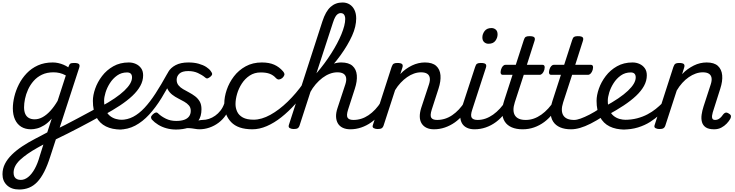

<svg xmlns="http://www.w3.org/2000/svg" viewBox="-57 -1020 5898 1540"><path d="M97 500Q35 500 -1 466Q-37 432 -37 378Q-37 333 -17.5 294.5Q2 256 37.5 221Q73 186 121 154Q169 122 227 92Q243 84 259 75.5Q275 67 291 58.5Q307 50 322 42L358 -69Q328 -34 298 -15.5Q268 3 241 10Q214 17 192 17Q146 17 113.5 -3Q81 -23 63.5 -61Q46 -99 46 -151Q46 -195 58 -245Q70 -295 94.5 -343.5Q119 -392 157 -432Q195 -472 247 -495.5Q299 -519 366 -519Q389 -519 411 -514Q433 -509 453 -500.5Q473 -492 491 -480L492 -484Q499 -504 507 -509.5Q515 -515 537 -515Q568 -515 576.5 -505.5Q585 -496 578 -476L347 233Q324 306 298 357Q272 408 242 439.5Q212 471 176 485.5Q140 500 97 500ZM110 423Q140 423 168.5 400.5Q197 378 221 335Q245 292 262 231L291 139Q282 144 274 148.5Q266 153 258 157Q250 161 242 166Q199 190 164 214.5Q129 239 103.5 263Q78 287 65 312.5Q52 338 52 366Q52 385 59 398Q66 411 79.5 417Q93 423 110 423ZM221 -63Q254 -63 286 -81Q318 -99 348 -132Q378 -165 405 -211L471 -415Q445 -429 421 -434.5Q397 -440 372 -440Q319 -440 279.5 -421Q240 -402 212.5 -370.5Q185 -339 168 -301.5Q151 -264 143.5 -227Q136 -190 136 -160Q136 -128 145.5 -106.5Q155 -85 174 -74Q193 -63 221 -63Z M374 106Q365 109 359.5 100Q354 91 352 76.5Q350 62 353 49.5Q356 37 365 32Q419 6 468.5 -19.5Q518 -45 562 -68.5Q606 -92 644 -112.5Q682 -133 712 -149Q720 -153 728 -145Q736 -137 741.5 -124.5Q747 -112 748 -100Q749 -88 741 -84Q707 -65 667 -43.5Q627 -22 581.5 2Q536 26 484 52Q432 78 374 106Z M913 19Q843 19 792.5 -6Q742 -31 715 -82.5Q688 -134 688 -211Q688 -256 706.5 -309Q725 -362 761.5 -410Q798 -458 852 -488.5Q906 -519 976 -519Q1007 -519 1033 -507Q1059 -495 1075 -472.5Q1091 -450 1091 -416Q1091 -372 1068.5 -331Q1046 -290 1004.5 -251Q963 -212 905.5 -174Q848 -136 778 -98L752 -165Q815 -199 862 -231Q909 -263 940 -292.5Q971 -322 986.5 -348.5Q1002 -375 1002 -399Q1002 -419 992 -429Q982 -439 962 -439Q917 -439 882.5 -414.5Q848 -390 824.5 -353Q801 -316 789.5 -278Q778 -240 778 -213Q778 -167 791 -137Q804 -107 825.5 -90Q847 -73 872.5 -66Q898 -59 923 -59Q937 -59 942.5 -47Q948 -35 946.5 -20Q945 -5 936 7Q927 19 913 19Z M898 19Q889 19 885 7Q881 -5 883 -20Q885 -35 892.5 -47Q900 -59 912 -59Q965 -59 1011.5 -83.5Q1058 -108 1102 -155Q1146 -202 1190.5 -270.5Q1235 -339 1284 -428Q1297 -451 1311 -449Q1325 -447 1332.5 -431.5Q1340 -416 1330 -398Q1285 -309 1238 -233Q1191 -157 1139 -100.5Q1087 -44 1027.5 -12.5Q968 19 898 19Z M1433 -20Q1459 -31 1484.5 -39.5Q1510 -48 1532 -53Q1554 -58 1569 -58Q1578 -58 1580 -46.5Q1582 -35 1578 -20.5Q1574 -6 1565 5.5Q1556 17 1544 17Q1525 17 1504 13Q1483 9 1456.5 7.5Q1430 6 1394 12ZM1355 19Q1315 19 1278.5 9Q1242 -1 1212 -19.5Q1182 -38 1161 -61Q1155 -69 1154.5 -79Q1154 -89 1169 -103Q1182 -115 1192.5 -117.5Q1203 -120 1214 -108Q1237 -86 1273.5 -68Q1310 -50 1356 -50Q1394 -50 1420 -59Q1446 -68 1459.5 -86.5Q1473 -105 1473 -131Q1473 -157 1458.5 -174Q1444 -191 1421.5 -204Q1399 -217 1373 -230Q1347 -243 1324.5 -260.5Q1302 -278 1287.5 -304.5Q1273 -331 1273 -371Q1273 -408 1292 -442Q1311 -476 1351.5 -497.5Q1392 -519 1454 -519Q1500 -519 1536 -509Q1572 -499 1597 -483Q1622 -467 1634 -449Q1645 -435 1644.5 -425.5Q1644 -416 1631 -405Q1620 -396 1610 -392Q1600 -388 1589 -398Q1564 -419 1530 -434.5Q1496 -450 1453 -450Q1404 -450 1382 -429.5Q1360 -409 1360 -380Q1360 -354 1374.5 -336Q1389 -318 1411.5 -305Q1434 -292 1459.5 -278.5Q1485 -265 1507.5 -248Q1530 -231 1544.5 -206.5Q1559 -182 1559 -144Q1559 -85 1532 -49Q1505 -13 1458.5 3Q1412 19 1355 19Z M1542 17Q1528 17 1522 5.5Q1516 -6 1519 -20.5Q1522 -35 1534 -46.5Q1546 -58 1567 -58Q1593 -58 1619 -66.5Q1645 -75 1669 -92Q1693 -109 1712 -133.5Q1731 -158 1742 -190Q1747 -205 1759 -205.5Q1771 -206 1780.5 -196.5Q1790 -187 1787 -173Q1777 -130 1753 -95Q1729 -60 1695.5 -35Q1662 -10 1622.5 3.5Q1583 17 1542 17Z M1967 17Q1852 17 1797 -40.5Q1742 -98 1742 -189Q1742 -242 1761.5 -299.5Q1781 -357 1819 -407Q1857 -457 1913.5 -488Q1970 -519 2043 -519Q2102 -519 2142.5 -501Q2183 -483 2213 -448Q2228 -430 2223.5 -417.5Q2219 -405 2207 -394Q2194 -384 2181 -382.5Q2168 -381 2154 -396Q2135 -417 2107 -428Q2079 -439 2034 -439Q1984 -439 1946 -414Q1908 -389 1882.5 -349.5Q1857 -310 1844.5 -266.5Q1832 -223 1832 -185Q1832 -153 1845.5 -124Q1859 -95 1891 -77.5Q1923 -60 1977 -60Q1991 -60 1996.5 -48.5Q2002 -37 2000 -21.5Q1998 -6 1989.5 5.5Q1981 17 1967 17Z M1967 17Q1953 17 1947.5 5.5Q1942 -6 1943.5 -21.5Q1945 -37 1954 -48.5Q1963 -60 1977 -60Q2041 -60 2111.5 -99Q2182 -138 2250.5 -204.5Q2319 -271 2375 -351Q2385 -366 2397.5 -360.5Q2410 -355 2416 -341Q2422 -327 2414 -315Q2366 -246 2311.5 -185.5Q2257 -125 2199.5 -79.5Q2142 -34 2083 -8.5Q2024 17 1967 17Z M2753 17Q2718 17 2692.5 5Q2667 -7 2653.5 -29.5Q2640 -52 2638.5 -83Q2637 -114 2650 -153L2713 -344Q2723 -375 2719 -396.5Q2715 -418 2697.5 -429Q2680 -440 2649 -440Q2619 -440 2588.5 -428.5Q2558 -417 2529.5 -395.5Q2501 -374 2475.5 -344.5Q2450 -315 2430 -278L2419 -340Q2458 -387 2491.5 -421Q2525 -455 2556 -476.5Q2587 -498 2617.5 -508.5Q2648 -519 2680 -519Q2740 -519 2770.5 -491.5Q2801 -464 2805 -416.5Q2809 -369 2789 -308L2735 -141Q2720 -94 2731 -76Q2742 -58 2778 -58Q2792 -58 2797.5 -46.5Q2803 -35 2800.5 -20.5Q2798 -6 2786 5.5Q2774 17 2753 17ZM2298 15Q2282 15 2268 8Q2254 1 2260 -18L2529 -849Q2555 -929 2594.5 -964.5Q2634 -1000 2690 -1000Q2723 -1000 2747.5 -984.5Q2772 -969 2786 -940.5Q2800 -912 2800 -872Q2800 -841 2792 -806Q2784 -771 2767 -733.5Q2750 -696 2727 -657Q2704 -618 2674.5 -577Q2645 -536 2609 -494.5Q2573 -453 2532.5 -411.5Q2492 -370 2448 -329L2345 -11Q2341 2 2331 8.5Q2321 15 2298 15ZM2481 -432Q2514 -470 2544 -510.5Q2574 -551 2599.5 -591Q2625 -631 2646 -670.5Q2667 -710 2681.5 -745.5Q2696 -781 2704 -812Q2712 -843 2712 -868Q2712 -883 2707.5 -894Q2703 -905 2695 -910Q2687 -915 2675 -915Q2664 -915 2653 -908Q2642 -901 2632.5 -884.5Q2623 -868 2614 -840Z M2753 17Q2739 17 2733 5.5Q2727 -6 2730 -20.5Q2733 -35 2745 -46.5Q2757 -58 2778 -58Q2810 -58 2840.5 -67.5Q2871 -77 2899 -96Q2927 -115 2952.5 -142Q2978 -169 3000 -204Q3009 -217 3020 -216Q3031 -215 3037 -206.5Q3043 -198 3038 -186Q3018 -140 2988 -102.5Q2958 -65 2920.5 -38.5Q2883 -12 2840.5 2.5Q2798 17 2753 17Z M3424 17Q3389 17 3364 5Q3339 -7 3325 -29.5Q3311 -52 3310 -83Q3309 -114 3321 -153L3384 -344Q3394 -375 3390 -396.5Q3386 -418 3368.5 -429Q3351 -440 3320 -440Q3292 -440 3263.5 -430Q3235 -420 3208 -401Q3181 -382 3156.5 -356Q3132 -330 3112 -297L3019 -11Q3015 2 3004.5 8.5Q2994 15 2971 15Q2955 15 2941 8Q2927 1 2934 -18L3084 -483Q3091 -503 3100.5 -509Q3110 -515 3129 -515Q3160 -515 3168.5 -505.5Q3177 -496 3170 -476L3154 -426Q3175 -449 3199 -466Q3223 -483 3248 -495Q3273 -507 3299 -513Q3325 -519 3351 -519Q3411 -519 3441.5 -491.5Q3472 -464 3476 -416.5Q3480 -369 3460 -308L3406 -141Q3391 -94 3402 -76Q3413 -58 3449 -58Q3463 -58 3468.5 -46.5Q3474 -35 3471.5 -20.5Q3469 -6 3457 5.5Q3445 17 3424 17Z M3424 17Q3410 17 3404 5.5Q3398 -6 3401 -20.5Q3404 -35 3416 -46.5Q3428 -58 3449 -58Q3481 -58 3511.5 -67.5Q3542 -77 3570 -96Q3598 -115 3623.5 -142Q3649 -169 3671 -204Q3680 -217 3691 -216Q3702 -215 3708 -206.5Q3714 -198 3709 -186Q3689 -140 3659 -102.5Q3629 -65 3591.5 -38.5Q3554 -12 3511.5 2.5Q3469 17 3424 17Z M3749 17Q3714 17 3688.5 5Q3663 -7 3649.5 -29.5Q3636 -52 3634.5 -83Q3633 -114 3646 -153L3754 -483Q3760 -503 3769.5 -509Q3779 -515 3799 -515Q3830 -515 3838.5 -505.5Q3847 -496 3840 -476L3731 -141Q3715 -94 3726.5 -76Q3738 -58 3774 -58Q3788 -58 3793.5 -46.5Q3799 -35 3796.5 -20.5Q3794 -6 3782 5.5Q3770 17 3749 17ZM3861 -669Q3841 -669 3826.5 -682Q3812 -695 3812 -720Q3812 -747 3830 -771Q3848 -795 3885 -795Q3905 -795 3919.5 -782.5Q3934 -770 3934 -744Q3934 -717 3916.5 -693Q3899 -669 3861 -669Z M3749 17Q3735 17 3729 5.5Q3723 -6 3726 -20.5Q3729 -35 3741 -46.5Q3753 -58 3774 -58Q3807 -58 3838 -69Q3869 -80 3898 -100.5Q3927 -121 3953.5 -150Q3980 -179 4004 -216Q4013 -230 4023.5 -229Q4034 -228 4040.5 -219Q4047 -210 4042 -199Q4021 -150 3990.5 -110Q3960 -70 3921.5 -41.5Q3883 -13 3839.5 2Q3796 17 3749 17Z M4134 17Q4084 17 4048 1.5Q4012 -14 3992.5 -43.5Q3973 -73 3971 -115Q3969 -157 3986 -210L4054 -420H3975Q3964 -420 3960 -430Q3956 -440 3961 -460Q3967 -480 3976.5 -490Q3986 -500 3997 -500H4080L4144 -698Q4150 -718 4159.5 -724Q4169 -730 4189 -730Q4220 -730 4228.5 -720.5Q4237 -711 4230 -691L4169 -500H4295Q4306 -500 4310 -490.5Q4314 -481 4309 -460Q4303 -441 4293 -430.5Q4283 -420 4272 -420H4144L4072 -199Q4061 -165 4061.5 -138.5Q4062 -112 4073.5 -94Q4085 -76 4106.5 -67Q4128 -58 4159 -58Q4173 -58 4178.5 -46.5Q4184 -35 4181.5 -20.5Q4179 -6 4167 5.5Q4155 17 4134 17Z M4136 17Q4122 17 4116 5.5Q4110 -6 4113 -20.5Q4116 -35 4128 -46.5Q4140 -58 4161 -58Q4194 -58 4225 -69Q4256 -80 4285 -100.5Q4314 -121 4340.5 -150Q4367 -179 4391 -216Q4400 -230 4410.5 -229Q4421 -228 4427.5 -219Q4434 -210 4429 -199Q4408 -150 4377.5 -110Q4347 -70 4308.5 -41.5Q4270 -13 4226.5 2Q4183 17 4136 17Z M4522 17Q4472 17 4436 1.5Q4400 -14 4380.5 -43.5Q4361 -73 4359 -115Q4357 -157 4374 -210L4442 -420H4363Q4352 -420 4348 -430Q4344 -440 4349 -460Q4355 -480 4364.5 -490Q4374 -500 4385 -500H4468L4532 -698Q4538 -718 4547.5 -724Q4557 -730 4577 -730Q4608 -730 4616.5 -720.5Q4625 -711 4618 -691L4557 -500H4683Q4694 -500 4698 -490.5Q4702 -481 4697 -460Q4691 -441 4681 -430.5Q4671 -420 4660 -420H4532L4460 -199Q4449 -165 4449.5 -138.5Q4450 -112 4461.5 -94Q4473 -76 4494.5 -67Q4516 -58 4547 -58Q4561 -58 4566.5 -46.5Q4572 -35 4569.5 -20.5Q4567 -6 4555 5.5Q4543 17 4522 17Z M4524 17Q4510 17 4504 5.5Q4498 -6 4501 -20.5Q4504 -35 4516 -46.5Q4528 -58 4549 -58Q4569 -58 4600 -69Q4631 -80 4671 -100.5Q4711 -121 4756 -151Q4768 -159 4778 -154Q4788 -149 4794 -136.5Q4800 -124 4798 -110.5Q4796 -97 4784 -89Q4727 -52 4680.5 -28.5Q4634 -5 4595.5 6Q4557 17 4524 17Z M4792 -165Q4855 -199 4902 -231Q4949 -263 4980 -292.5Q5011 -322 5026.5 -348.5Q5042 -375 5042 -399Q5042 -419 5032 -429Q5022 -439 5002 -439Q4957 -439 4922.5 -414.5Q4888 -390 4864.5 -353Q4841 -316 4829.5 -278Q4818 -240 4818 -213Q4818 -167 4831 -137Q4844 -107 4865.5 -90Q4887 -73 4912.5 -66Q4938 -59 4963 -59Q4977 -59 4982.5 -47Q4988 -35 4986.5 -20Q4985 -5 4976 7Q4967 19 4953 19Q4883 19 4832.5 -6Q4782 -31 4755 -82.5Q4728 -134 4728 -211Q4728 -256 4746.5 -309Q4765 -362 4801.5 -410Q4838 -458 4892 -488.5Q4946 -519 5016 -519Q5047 -519 5073 -507Q5099 -495 5115 -472.5Q5131 -450 5131 -416Q5131 -372 5108.5 -331Q5086 -290 5044.5 -251Q5003 -212 4945.5 -174Q4888 -136 4818 -98Z M4938 19Q4929 19 4925 7Q4921 -5 4923 -20Q4925 -35 4932.5 -47Q4940 -59 4952 -59Q5007 -59 5053 -71Q5099 -83 5136.5 -103Q5174 -123 5202.5 -146Q5231 -169 5252 -190Q5259 -197 5270 -192Q5281 -187 5288.5 -177.5Q5296 -168 5290 -161Q5266 -132 5233 -100.5Q5200 -69 5157.5 -42Q5115 -15 5060.5 2Q5006 19 4938 19Z M5671 17Q5627 17 5604 1.5Q5581 -14 5573.5 -40.5Q5566 -67 5570.5 -99.5Q5575 -132 5586 -166L5644 -344Q5654 -375 5650 -396.5Q5646 -418 5628.5 -429Q5611 -440 5580 -440Q5552 -440 5523.5 -430Q5495 -420 5467.5 -401Q5440 -382 5415.5 -355Q5391 -328 5371 -294L5279 -11Q5275 2 5264.5 8.5Q5254 15 5231 15Q5215 15 5201 8Q5187 1 5194 -18L5344 -483Q5351 -503 5360.5 -509Q5370 -515 5389 -515Q5420 -515 5428.5 -505.5Q5437 -496 5430 -476L5414 -425Q5435 -448 5459 -465Q5483 -482 5508 -494.5Q5533 -507 5559 -513Q5585 -519 5611 -519Q5671 -519 5701 -491.5Q5731 -464 5735.5 -416.5Q5740 -369 5720 -308L5660 -119Q5657 -108 5654.5 -93.5Q5652 -79 5657 -68.5Q5662 -58 5680 -58Q5695 -58 5707.5 -65.5Q5720 -73 5729.5 -84Q5739 -95 5745 -104Q5751 -112 5761.5 -116Q5772 -120 5789 -109Q5806 -99 5806 -88Q5806 -77 5800 -66Q5790 -48 5771.5 -28.5Q5753 -9 5728 4Q5703 17 5671 17Z"/></svg>

Font: Playwrite IE
Style: Regular
Weight: 400
Designer: Veronika Burian, José Scaglione
Foundry: TypeTogether
Version: Version 1.002